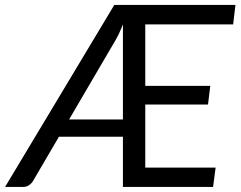

<svg xmlns="http://www.w3.org/2000/svg" viewBox="-53 -736 947 756"><path d="M431 -265.5V-640Q424 -622 416.5 -606Q409 -590 400.5 -575.5L219 -265.5ZM519 -640V-398H775L766 -324.5H519V-76H796L786 0H431V-197.5H179L76.5 -22.5Q71 -13.5 61.2 -6.8Q51.5 0 39.5 0H-33L397 -716.5H874L865 -640Z"/></svg>

Font: Lato 2
Style: Italic
Weight: 400
Italic angle: -7°
Designer: Lukasz Dziedzic with Adam Twardoch and Botio Nikoltchev
Foundry: tyPoland Lukasz Dziedzic
Version: Version 2.015; 2015-08-06; http://www.latofonts.com/